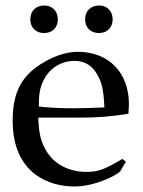

<svg xmlns="http://www.w3.org/2000/svg" viewBox="-20 -657 518 697"><path d="M250 20C328 20 409 -24 417 -36L437 -70L424 -80C360 -42 337 -33 294 -33C229 -33 175 -62 147 -111C128 -144 121 -172 119 -230H265C334 -230 377 -233 446 -244C447 -258 448 -267 448 -279C448 -394 374 -469 262 -469C225 -469 182 -456 141 -432C59 -385 26 -323 26 -219C26 -24 162 20 250 20ZM359 -267C307 -265 283 -264 247 -264C201 -264 175 -265 121 -270C121 -317 125 -339 138 -365C159 -409 202 -436 250 -436C283 -436 309 -423 327 -396C349 -363 356 -334 359 -267ZM141 -637C110 -637 90 -617 90 -587C90 -557 110 -537 140 -537C170 -537 190 -557 190 -587C190 -616 170 -637 141 -637ZM340 -637C309 -637 289 -617 289 -587C289 -557 309 -537 339 -537C369 -537 389 -557 389 -587C389 -616 369 -637 340 -637Z"/></svg>

Font: Asana Math
Style: Regular
Weight: 400
Version: Version 000.958